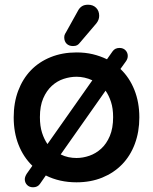

<svg xmlns="http://www.w3.org/2000/svg" viewBox="-20 -752 648 813"><path d="M304 -530Q341 -530 372.5 -522.5Q404 -515 433 -501L457 -535Q467 -549 486 -549Q502 -549 511.5 -539Q521 -529 521 -515Q521 -503 513 -492L490 -460Q528 -424 549 -371.5Q570 -319 570 -255Q570 -194 551 -143Q532 -92 497 -56Q462 -20 413 0Q364 20 304 20Q232 20 174 -9L149 27Q139 41 120 41Q104 41 94.5 31Q85 21 85 7Q85 -3 93 -16L117 -50Q79 -87 58.5 -139Q38 -191 38 -255Q38 -317 57 -367.5Q76 -418 110.5 -454Q145 -490 194.5 -510Q244 -530 304 -530ZM181 -142 371 -412Q338 -427 304 -427Q277 -427 249.5 -418Q222 -409 199.5 -388.5Q177 -368 163 -335.5Q149 -303 149 -256Q149 -218 158 -190Q167 -162 181 -142ZM304 -83Q331 -83 358.5 -92.5Q386 -102 408.5 -122.5Q431 -143 445 -176Q459 -209 459 -256Q459 -293 450 -320.5Q441 -348 427 -368L237 -98Q253 -90 270 -86.5Q287 -83 304 -83ZM261 -618 311 -708Q317 -719 327 -725.5Q337 -732 353 -732Q374 -732 387 -719Q400 -706 400 -685Q400 -668 388 -653L319 -572Q313 -564 306.5 -560.5Q300 -557 289 -557Q272 -557 262 -567Q252 -577 252 -594Q252 -602 255.5 -608.5Q259 -615 261 -618Z"/></svg>

Font: Varela Round Precious
Style: Medium
Weight: 500
Designer: Joe Prince
Foundry: Joe Prince
Version: Version 1.000